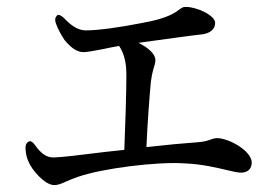

<svg xmlns="http://www.w3.org/2000/svg" viewBox="-20 -636 790 556"><path d="M569 -537C594 -542 603 -555 603 -570C603 -591 551 -616 518 -616C509 -616 506 -613 500 -609C488 -600 467 -583 394 -570C324 -556 262 -548 229 -548C206 -548 187 -561 166 -583C157 -592 149 -595 145 -591C140 -586 138 -579 142 -568C148 -550 158 -534 167 -520C181 -503 200 -485 221 -485C233 -485 253 -489 279 -494C293 -497 308 -500 325 -503C339 -481 346 -457 346 -418C346 -373 343 -271 340 -202L284 -196C213 -187 154 -180 134 -180C113 -180 97 -194 82 -215C75 -225 69 -229 63 -226C57 -223 53 -216 54 -204C55 -188 58 -178 63 -167C71 -146 109 -100 137 -100C149 -100 160 -105 173 -111C182 -115 194 -120 206 -124C279 -149 434 -168 512 -163C566 -161 609 -150 639 -143C656 -139 669 -136 678 -136C698 -136 709 -148 709 -165C709 -199 643 -236 608 -236C603 -236 599 -235 593 -233C585 -230 572 -225 551 -224C509 -221 457 -216 404 -210C407 -278 413 -360 417 -400C419 -415 421 -425 424 -435C427 -445 430 -454 430 -462C430 -480 409 -498 381 -512C454 -522 540 -534 569 -537Z"/></svg>

Font: 寒蝉锦书宋 CompactLight
Style: Bold
Weight: 400
Width: 4
Designer: 寒蝉锦书宋{Warren} 思源宋体{Ryoko NISHIZUKA 西塚涼子 (kana & ideographs); Frank Grießhammer (Latin, Greek & Cyrillic); Wenlong ZHANG 
Foundry: Adobe & ChillType
Version: Version 2.000;Glyphs 3.1.1 (3135)